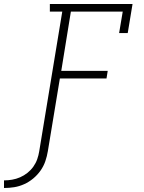

<svg xmlns="http://www.w3.org/2000/svg" viewBox="-99 -755 719 959"><path d="M-79 184V146Q-59 146 -38.5 142.5Q-18 139 1.5 130.5Q21 122 38 108.5Q55 95 67.5 77.5Q80 60 87 40Q94 20 97 0L212 -697H150V-735H563L539 -590H496L514 -697H255L207 -401H439L433 -363H200L140 0Q136 25 127.5 50Q119 75 103.5 97Q88 119 67 136.5Q46 154 21.5 165Q-3 176 -28 180Q-53 184 -79 184Z"/></svg>

Font: Iosevka Curly Slab XLtEx
Style: Italic
Weight: 200
Width: 7
Italic angle: -9°
Monospace: yes
Designer: Belleve Invis
Foundry: Belleve Invis
Version: Version 11.1.0; ttfautohint (v1.8.3)